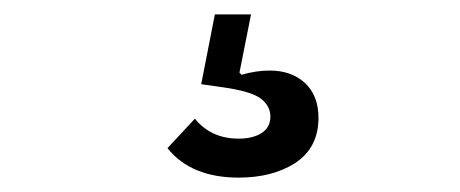

<svg xmlns="http://www.w3.org/2000/svg" viewBox="-20 -40 640 267"><path d="M312 207Q358.4 207 390.1 187Q422.9 165.5 422.9 124Q422.9 92.8 404.1 75.4Q385.3 58.1 355 58.1Q335.9 58.1 315.9 64L313 61L329.1 -20H278.8L259.8 77.1L288.1 81.1Q329.6 86.9 342.8 97.2Q356 107.4 356 122.1Q356 137.2 343.8 145Q331.5 152.8 312 152.8Q273.4 152.8 251 125L212.9 166Q245.6 207 312 207Z"/></svg>

Font: Plexus Sans
Style: Regular
Weight: 400
Version: Version 2.001;PS 002.001;hotconv 1.0.70;makeotf.lib2.5.58329